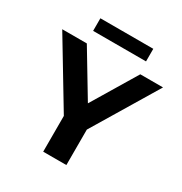

<svg xmlns="http://www.w3.org/2000/svg" viewBox="-212 -1018 1102 1163"><g transform="rotate(30 338.5 -436.5)"><path d="M419 -248V0H257V-250L-14 -700H158L345 -389L532 -700H691ZM153 -873H523V-785H153Z"/></g></svg>

Font: Montserrat-Bold
Style: Bold
Weight: 700
Version: Version 7.200